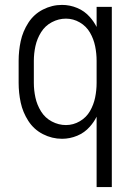

<svg xmlns="http://www.w3.org/2000/svg" viewBox="-20 -558 540 783"><path d="M374 205V-82Q363 -60 346 -41Q325 -17 295 -4.5Q265 8 233 8Q192 8 155 -11Q118 -30 95.5 -65Q73 -100 64.5 -139.5Q56 -179 56 -220V-310Q56 -351 64.5 -390.5Q73 -430 95.5 -465Q118 -500 155 -519Q192 -538 233 -538Q265 -538 295 -525.5Q325 -513 346 -489Q363 -470 374 -448V-530H436V205ZM249 -48Q279 -48 305.5 -63.5Q332 -79 347 -105Q362 -131 368 -160.5Q374 -190 374 -220V-310Q374 -340 368 -369.5Q362 -399 347 -425Q332 -451 305.5 -466.5Q279 -482 249 -482Q219 -482 191.5 -467.5Q164 -453 147.5 -426.5Q131 -400 124.5 -370Q118 -340 118 -310V-220Q118 -190 124.5 -160Q131 -130 147.5 -103.5Q164 -77 191.5 -62.5Q219 -48 249 -48Z"/></svg>

Font: Iosevka SS01 Light
Style: Regular
Weight: 300
Monospace: yes
Designer: Belleve Invis
Foundry: Belleve Invis
Version: 2.3.3; ttfautohint (v1.8.3)